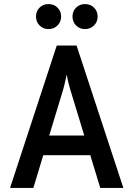

<svg xmlns="http://www.w3.org/2000/svg" viewBox="-20 -924 656 944"><path d="M29.5 0 259 -700H356.5L586.5 0H473L325.5 -483.5Q323.5 -490.5 320 -503.8Q316.5 -517 313 -531.5Q309.5 -546 308 -557.5Q305.5 -546 302.2 -531.5Q299 -517 295.8 -503.8Q292.5 -490.5 290.5 -483.5L144 0ZM167 -161 196.5 -257.5H419.5L449 -161ZM218.5 -781Q192 -781 174.5 -798.8Q157 -816.5 157 -843Q157 -869 174.5 -886.5Q192 -904 218.5 -904Q245 -904 262.8 -886.5Q280.5 -869 280.5 -843Q280.5 -816.5 262.8 -798.8Q245 -781 218.5 -781ZM398 -781Q371.5 -781 354 -798.8Q336.5 -816.5 336.5 -843Q336.5 -869 354 -886.5Q371.5 -904 398 -904Q424.5 -904 442.2 -886.5Q460 -869 460 -843Q460 -816.5 442.2 -798.8Q424.5 -781 398 -781Z"/></svg>

Font: Overpass Mono Light SemiBold
Style: Regular
Weight: 600
Monospace: yes
Version: Version 4.000